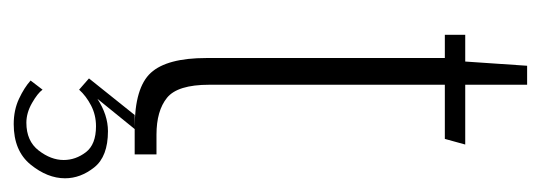

<svg xmlns="http://www.w3.org/2000/svg" viewBox="-268 -330 770 273"><g transform="rotate(90 116.5 -193.0)"><path d="M161 0Q104 0 83 -23Q62 -46 62 -102V-441H29V-470H67L73 -558H100V-470H185L177 -441H100V-106Q100 -61 118.5 -46Q137 -31 171 -31H199V0ZM156 172Q136 172 120 164.5Q104 157 94 148L107 131Q112 138 126 146Q140 154 154 154Q180 154 193.5 136.5Q207 119 207 101Q207 84 196 69.5Q185 55 159 55Q143 55 129.5 62Q116 69 107 79L91 65L143 0H163L120 53Q143 38 166 38Q202 38 217.5 57.5Q233 77 233 99Q233 124 213.5 148Q194 172 156 172Z"/></g></svg>

Font: Smooch Sans Light
Style: Regular
Weight: 300
Designer: Robert E. Leuschke
Foundry: Robert E. Leuschke
Version: Version 1.010; ttfautohint (v1.8.3)